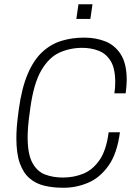

<svg xmlns="http://www.w3.org/2000/svg" viewBox="-20 -873 640 903"><path d="M275 10Q229 10 189 0.5Q149 -9 119.5 -34Q90 -59 73.5 -104.5Q57 -150 57 -223Q57 -235 57.5 -247.5Q58 -260 59 -276Q60 -292 62.5 -311.5Q65 -331 68 -356Q82 -459 110.5 -525.5Q139 -592 179.5 -629Q220 -666 269.5 -681Q319 -696 374 -696H378Q430 -696 475 -678.5Q520 -661 548 -617.5Q576 -574 576 -496Q576 -482 574.5 -466.5Q573 -451 571 -434H518Q520 -448 521 -461Q522 -474 522 -486Q522 -551 500.5 -586Q479 -621 443.5 -634.5Q408 -648 367 -648Q309 -648 259.5 -625.5Q210 -603 174.5 -542.5Q139 -482 123 -368Q114 -305 112 -276Q110 -247 110 -227Q110 -148 132.5 -107Q155 -66 192.5 -52Q230 -38 276 -38Q327 -38 371.5 -56Q416 -74 448 -120Q480 -166 491 -251H544Q531 -151 490.5 -94Q450 -37 394.5 -13.5Q339 10 280 10ZM339 -784 349 -853H415L405 -784Z"/></svg>

Font: Chivo Mono Medium Thin
Style: Italic
Weight: 250
Italic angle: -8.05°
Monospace: yes
Version: Version 1.008